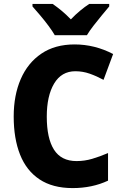

<svg xmlns="http://www.w3.org/2000/svg" viewBox="-20 -951 628 981"><path d="M365 -587Q294 -587 256.5 -524Q219 -461 219 -355Q219 -244 256 -186Q293 -128 371 -128Q412 -128 451 -139.5Q490 -151 532 -169V-28Q451 10 351 10Q249 10 182 -34.5Q115 -79 82.5 -161Q50 -243 50 -356Q50 -464 86 -547Q122 -630 191.5 -677Q261 -724 361 -724Q464 -724 558 -675L509 -543Q474 -562 438.5 -574.5Q403 -587 365 -587ZM260 -771Q248 -792 227.5 -819.5Q207 -847 185 -873Q163 -899 146 -918V-931H249Q272 -915 295 -896Q318 -877 342 -852Q366 -877 389.5 -896.5Q413 -916 436 -931H538V-918Q522 -899 500.5 -873Q479 -847 458 -820Q437 -793 424 -771Z"/></svg>

Font: Noto Sans SemiCondensed ExtraBold
Style: Regular
Weight: 800
Width: 4
Designer: Monotype Design Team
Foundry: Monotype Imaging Inc.
Version: Version 2.013; ttfautohint (v1.8.4.7-5d5b)